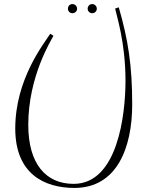

<svg xmlns="http://www.w3.org/2000/svg" viewBox="-20 -820 725 944"><path d="M346 104C554 104 630 -92 630 -307C630 -498 610 -624 564 -784L546 -778C553 -743 597 -612 597 -423C597 -255 558 84 342 84C205 84 119 -15 119 -206C119 -444 232 -623 243 -644L227 -654C196 -605 55 -431 55 -188C55 35 198 104 346 104ZM314 -777C314 -765 323 -755 336 -755C349 -755 359 -765 359 -777C359 -790 349 -800 336 -800C323 -800 314 -790 314 -777ZM411 -777C411 -765 421 -755 433 -755C446 -755 456 -765 456 -777C456 -790 446 -800 433 -800C421 -800 411 -790 411 -777Z"/></svg>

Font: Clicker Script
Style: Regular
Weight: 400
Designer: Astigmatic (AOETI)
Foundry: Astigmatic (AOETI)
Version: Version 1.000